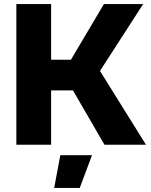

<svg xmlns="http://www.w3.org/2000/svg" viewBox="-20 -708 739 939"><path d="M60 -688H230V0H60ZM694 0H491L288 -350L488 -688H680L469 -361ZM157 -266V-416H389V-266ZM430 51 370 211H245L275 51Z"/></svg>

Font: Roundo Variable
Style: Regular
Weight: 200
Designer: Shiva Nallaperumal
Foundry: Indian Type Foundry
Version: Version 2.000